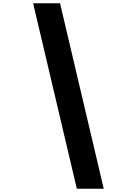

<svg xmlns="http://www.w3.org/2000/svg" viewBox="-20 -970 842 1177"><path d="M616 187H451L183 -950H348Z"/></svg>

Font: Poppins
Style: Bold
Weight: 700
Designer: Ninad Kale (Devanagari), Jonny Pinhorn (Latin)
Version: Version 5.002